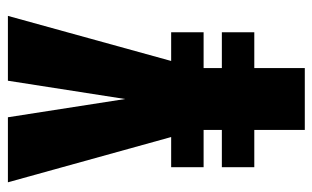

<svg xmlns="http://www.w3.org/2000/svg" viewBox="-178 -640 818 503"><g transform="rotate(-90 231.5 -389.0)"><path d="M304.2 0H142.1V-132.3H44.4V-217.3H142.1V-265.1H44.4V-350.1H123.5L4.9 -777.8H175.3L223.1 -470.7L271 -777.8H440.9L322.8 -350.1H397.9V-265.1H304.2V-217.3H397.9V-132.3H304.2Z"/></g></svg>

Font: Anton
Style: Regular
Weight: 400
Designer: Vernon Adams, Tural Alisoy
Foundry: Vernon Adams
Version: Version 2.300